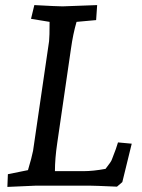

<svg xmlns="http://www.w3.org/2000/svg" viewBox="-20 -730 559 755"><path d="M196 -57H309Q346 -57 395 -66Q418 -95 420 -103Q439 -151 444 -170L498 -165L461 -14L440 4Q349 0 330 0H123L9 5L11 -45L90 -61Q105 -111 110 -137L173 -568Q175 -585 175 -644L102 -656L115 -710Q206 -705 226 -705L362 -710L358 -651L281 -644Q267 -596 259 -538L205 -167Q196 -106 196 -57Z"/></svg>

Font: Andada SC
Style: Italic
Weight: 400
Italic angle: -8.29999°
Designer: Carolina Giovagnoli
Foundry: Carolina Giovagnoli
Version: Version 1.003